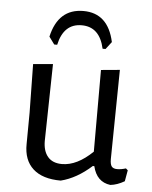

<svg xmlns="http://www.w3.org/2000/svg" viewBox="-51 -727 612 775"><g transform="rotate(5 255.0 -339.0)"><path d="M150 -539 128 -569Q154 -684 256 -684Q356 -684 381 -569L358 -539H346Q327 -626 254 -626Q181 -626 162 -539ZM224 6Q150 6 111.5 -29Q73 -64 74 -129L75 -256L72 -453L152 -460L146 -148Q146 -107 165.5 -84Q185 -61 223 -61Q284 -61 347 -122V-453L423 -460L418 -98Q418 -77 424.5 -68.5Q431 -60 447 -60Q463 -60 482 -66L490 -59L482 -14Q453 3 425 6Q369 -1 354 -64H348Q288 -10 224 6Z"/></g></svg>

Font: Alegreya Sans SC
Style: Regular
Weight: 400
Designer: Juan Pablo del Peral
Foundry: Huerta Tipografica
Version: Version 2.007